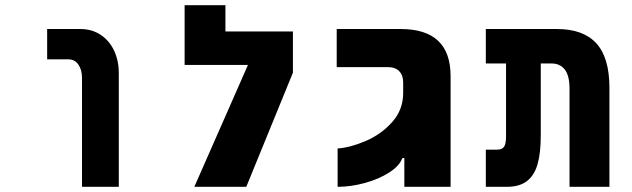

<svg xmlns="http://www.w3.org/2000/svg" viewBox="-20 -721 2440 741"><path d="M243.5 -492H162V-609H290Q334.5 -609 368.2 -586.8Q402 -564.5 420.2 -525.8Q438.5 -487 438.5 -439V0H296.5V-420.5Q296.5 -451.5 282.5 -471.8Q268.5 -492 243.5 -492Z M1110.5 -599.5V-440.5L930.5 0H730L937 -470.5H692.5V-701H850V-599.5Z M1536 -362.5V-402.5Q1536 -430.5 1520.8 -446.2Q1505.5 -462 1476.5 -462H1279.5V-609H1526.5Q1719 -609 1719 -427V-202.5V0H1540.5V-111.5L1532.5 -110.5Q1522 -81 1482.5 -55.5Q1443 -30 1388.8 -15Q1334.5 0 1283 0V-148Q1332 -151.5 1391.2 -176.8Q1450.5 -202 1493.2 -249.5Q1536 -297 1536 -362.5Z M2109 -476H2067V-198Q2067 -130 2054.5 -86.8Q2042 -43.5 2013.2 -21.8Q1984.5 0 1936.5 0H1855V-143.5H1899Q1917.5 -143.5 1925.2 -154.5Q1933 -165.5 1933 -193.5V-476H1855V-609H2129.5Q2231 -609 2281.5 -553.8Q2332 -498.5 2332 -382V0H2178V-379Q2178 -429 2159.8 -452.5Q2141.5 -476 2109 -476Z"/></svg>

Font: JuliaMono Black
Style: Regular
Weight: 900
Monospace: yes
Designer: cormullion
Foundry: corm
Version: Version 0.054; ttfautohint (v1.8.4)